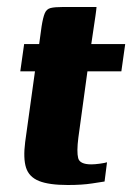

<svg xmlns="http://www.w3.org/2000/svg" viewBox="-20 -525 378 549"><path d="M174 4Q120 4 91.5 -7.5Q63 -19 54.5 -45.5Q46 -72 52 -119L80 -321H38L49 -399H92L99 -450Q103 -475 108 -487Q113 -499 124.5 -502Q136 -505 160 -505H256Q256 -501 255 -495Q254 -489 253 -480L241 -399H338L327 -321H230L204 -131Q199 -91 203.5 -73Q208 -55 241 -55Q251 -55 265.5 -57Q280 -59 286 -61L279 -6Q272 -5 243.5 -0.5Q215 4 174 4Z"/></svg>

Font: Genos
Style: Bold Italic
Weight: 700
Italic angle: -8°
Version: Version 1.010